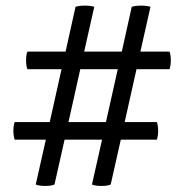

<svg xmlns="http://www.w3.org/2000/svg" viewBox="-20 -654 637 666"><path d="M104 -14 139 -169.5H31Q26.5 -181.5 26.5 -200Q26.5 -219 31 -230.5H152.5L193.5 -414H75Q70.5 -426 70.5 -444.5Q70.5 -463.5 75 -475H207.5L242 -630.5Q255.5 -634.5 274.5 -634.5Q293.5 -634.5 307 -630.5L272 -475H402.5L437 -630.5Q450.5 -634.5 469.5 -634.5Q488.5 -634.5 502 -630.5L467 -475H568Q572.5 -463.5 572.5 -444.5Q572.5 -426 568 -414H453.5L412.5 -230.5H524Q528.5 -219 528.5 -200Q528.5 -181.5 524 -169.5H399L364 -14Q353.5 -9 331.5 -9Q322.5 -9 313.5 -10.2Q304.5 -11.5 299 -14L334 -169.5H204L169 -14Q158.5 -9 136.5 -9Q127.5 -9 118.5 -10.2Q109.5 -11.5 104 -14ZM217.5 -230.5H347.5L388.5 -414H258.5Z"/></svg>

Font: Signika Negative SC Light
Style: Regular
Weight: 300
Designer: Anna Giedryś
Foundry: Anna Giedryś
Version: Version 2.000; ttfautohint (v1.8.3) -l 8 -r 50 -G 200 -x 9 -